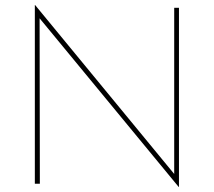

<svg xmlns="http://www.w3.org/2000/svg" viewBox="-20 -733 853 766"><path d="M694 -702V13H693L138 -660L139 0H119V-713H120L675 -39V-702Z"/></svg>

Font: Josefin Sans Thin
Style: Regular
Weight: 250
Designer: Santiago Orozco
Foundry: Typemade
Version: Version 2.000